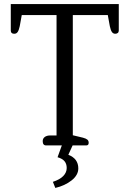

<svg xmlns="http://www.w3.org/2000/svg" viewBox="-20 -715 636 944"><path d="M240 179Q274 168 291 150.5Q308 133 308 111Q308 91 297.5 78Q287 65 263 58L284 0H207Q190 0 190 -21Q190 -34 200 -41.5Q210 -49 227 -49H258V-641H87L77 -586Q73 -567 67 -558Q61 -549 50 -549Q33 -549 33 -565V-695H564V-565Q564 -557 559 -553Q554 -549 547 -549Q536 -549 530 -558Q524 -567 520 -586L510 -641H338V-50L388 -38Q403 -34 409.5 -28.5Q416 -23 416 -13Q416 0 404 0H337L316 46Q365 65 365 113Q365 146 332 172Q299 198 252 209Z"/></svg>

Font: Maitree
Style: Regular
Weight: 400
Designer: CadsonDemak Team
Foundry: CadsonDemak
Version: Version 1.000